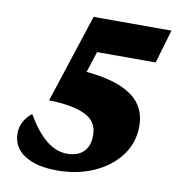

<svg xmlns="http://www.w3.org/2000/svg" viewBox="-70 -637 657 709"><g transform="rotate(10 258.5 -282.0)"><path d="M298.8 -142.6Q298.8 -194.3 251.5 -216.8Q204.1 -239.3 116.2 -241.2L224.6 -573.2H516.6L479.5 -447.3H259.8L224.6 -337.9L198.2 -371.1Q328.1 -365.2 394.5 -324.7Q460.9 -284.2 460.9 -204.1Q460.9 -142.6 424.8 -94.2Q388.7 -45.9 327.1 -18.6Q265.6 8.8 189.5 8.8Q112.3 8.8 67.4 -20Q22.5 -48.8 22.5 -102.5Q22.5 -125 33.2 -145Q43.9 -165 63.5 -180.7Q99.6 -119.1 136.7 -88.9Q173.8 -58.6 215.8 -58.6Q239.3 -58.6 257.8 -66.9Q276.4 -75.2 287.6 -93.8Q298.8 -112.3 298.8 -142.6Z"/></g></svg>

Font: Crimson Pro Black
Style: Italic
Weight: 900
Italic angle: -12°
Designer: Jacques Le Bailly
Foundry: Baron von Fonthausen
Version: Version 1.003